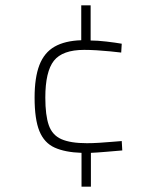

<svg xmlns="http://www.w3.org/2000/svg" viewBox="-20 -611 600 716"><path d="M284 85V-41Q223 -43 184 -60.5Q145 -78 127 -122Q109 -166 109 -247Q109 -322 127 -368.5Q145 -415 183.5 -437Q222 -459 283 -461V-591H318V-460Q343 -460 377 -456Q411 -452 434 -448L432 -415Q415 -417 390.5 -419.5Q366 -422 340.5 -423.5Q315 -425 294 -425Q213 -425 181 -384.5Q149 -344 149 -247Q149 -181 162 -144Q175 -107 209 -92Q243 -77 304 -77Q325 -77 349.5 -78.5Q374 -80 396.5 -82Q419 -84 434 -85L436 -50Q412 -48 377 -45Q342 -42 319 -41V85Z"/></svg>

Font: TitilliumWeb ExtraLight
Style: Regular
Weight: 400
Designer: Mohamed Gaber, Accademia di Belle Arti di Urbino and others
Foundry: Kief Type Foundry, Accademia di Belle Arti di Urbino and others
Version: Version 3.000; ttfautohint (v1.8.2)